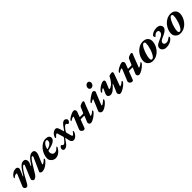

<svg xmlns="http://www.w3.org/2000/svg" viewBox="472 -2352 4072 4072"><g transform="rotate(-45 2508.0 -316.0)"><path d="M99.6 14.5Q90.5 14.5 76.7 7.9Q62.8 1.3 52.9 -11.5Q43.1 -24.2 43.1 -41.7Q43.9 -46.7 45.9 -54.6Q47.9 -62.6 51.3 -71.7L157.2 -325Q161.4 -335.5 158.5 -341.7Q155.5 -347.8 145.2 -347.8Q135.1 -347.8 113.7 -341.6Q92.2 -335.4 67.4 -310Q63.4 -305.2 55.6 -305.7Q47.9 -306.2 47.5 -314.8Q47.5 -322.5 54 -334.4Q60.5 -346.4 69.9 -358.8Q79.4 -371.3 86.6 -377.1Q111.8 -399.8 139.9 -416.2Q168 -432.7 215.2 -432.9Q238.2 -432.9 252.9 -420.2Q267.6 -407.5 270.9 -386.4Q274.1 -365.4 263.6 -342L206.6 -210.4Q203.6 -203.4 208.9 -202.4Q214.3 -201.4 218.1 -208Q255.3 -269.9 290.7 -320.8Q326.1 -371.7 363.1 -402.3Q400 -432.9 441.8 -432.9Q480.5 -432.9 498.4 -410Q516.4 -387.1 515.3 -352.5Q514.3 -317.8 495.9 -283.4L482 -250.5Q478.2 -243.5 485.2 -242.5Q492.1 -241.5 496 -248.2Q526.5 -297.5 559.2 -339.3Q591.9 -381.1 628.3 -407Q664.6 -432.9 706.5 -432.9Q745.1 -432.9 760.1 -410.6Q775.1 -388.4 772.3 -353.8Q769.4 -319.2 752.9 -281.8L684.1 -119.6Q671.6 -89.4 687.5 -89.4Q693.8 -89.4 704.6 -95.4Q715.5 -101.5 727.6 -110.8Q739.8 -120 750.3 -128.9Q760.9 -137.7 766.5 -142.5Q771.6 -147.6 777 -152.5Q782.5 -157.4 785.9 -157.4Q788.9 -157.4 792.2 -153.7Q795.6 -150 795.6 -145.1Q794.7 -134.7 790.8 -125Q786.9 -115.2 778.4 -105.9Q734.7 -54.9 679 -20.5Q623.2 14 565.5 14Q556.7 14 543.3 7.5Q529.9 1 521.3 -10Q512.7 -21 518.3 -32.8L654 -334.3Q662 -350.2 656.8 -359.8Q651.6 -369.4 643 -369.5Q629.5 -369.7 611.5 -351Q593.5 -332.3 569.5 -297.8Q551.3 -269.8 526 -228.9Q500.7 -188.1 472.4 -141.7Q444.1 -95.3 415.1 -48.5Q403.8 -30.4 387.2 -16Q370.5 -1.5 354.8 6.5Q339.1 14.5 328.7 14.5Q319.6 14.5 308.2 7.2Q296.8 -0.2 288.6 -10.7Q280.3 -21.2 280.3 -30.5Q280.3 -36.3 283.1 -48.2Q286 -60.1 291.9 -75.8L399.6 -337.3Q407 -353.7 402.9 -362.2Q398.9 -370.7 389.5 -370.9Q377.6 -371.3 355.9 -350.7Q334.2 -330.2 304.5 -289.2Q290 -268.6 273.3 -241Q256.5 -213.3 239.3 -181.8Q222.1 -150.3 204.2 -117.4Q186.3 -84.5 168.9 -53.4Q151.1 -20.2 134.6 -2.8Q118.2 14.5 99.6 14.5Z M966.5 15Q939.8 15 909.7 -1.4Q879.6 -17.8 858.6 -45.6Q837.6 -73.4 837.6 -107Q837.6 -169.3 860.6 -227.5Q883.5 -285.6 922 -331.8Q960.5 -378.1 1008.8 -405.5Q1057.1 -432.9 1106.8 -432.9Q1164.8 -432.9 1190.8 -411Q1216.9 -389.1 1216.9 -359Q1216.9 -324.7 1194.5 -300.5Q1172.2 -276.3 1136.7 -258.9Q1101.2 -241.6 1059.9 -230.6Q1018.6 -219.6 981.5 -211.6Q977.2 -210.6 974.9 -208.7Q972.6 -206.8 971.4 -202.4Q969.4 -195.2 967.7 -186.8Q966 -178.5 965.2 -170.2Q964.4 -135.2 983.6 -109.3Q1002.9 -83.3 1041.2 -83.3Q1069 -83.3 1092.3 -97.6Q1115.7 -111.9 1138.2 -135.6Q1149.1 -147.5 1155.4 -147.5Q1164.6 -147.5 1164.6 -136.6Q1164.6 -134 1164.2 -129.9Q1163.8 -125.7 1161.8 -122.9Q1142.6 -86.6 1114.7 -55.1Q1086.9 -23.6 1050.2 -4.3Q1013.5 15 966.5 15ZM988.5 -246.9Q1009.4 -252.7 1031.8 -260.8Q1054.2 -268.9 1073.3 -282.6Q1092.5 -296.3 1105.2 -316.2Q1117.9 -336 1119.5 -364.4Q1120.4 -375.7 1113.4 -386.5Q1106.4 -397.2 1091.7 -397.2Q1074 -397.2 1056.5 -384.6Q1038.9 -372 1023.1 -351.6Q1007.2 -331.2 996.4 -305.4Q985.6 -279.5 981.5 -252.9Q980.7 -245.3 988.5 -246.9Z M1244.8 14Q1220 14 1207.8 -0.4Q1195.6 -14.8 1195.6 -33.8Q1195.6 -49.1 1203.1 -64.9Q1210.6 -80.6 1222.1 -91.2Q1233.5 -101.8 1244.7 -101.8Q1250.3 -101.8 1256.2 -96.7Q1262.2 -91.6 1265.7 -85.4Q1270.3 -80 1276.9 -75.7Q1283.6 -71.4 1293.7 -71.4Q1303.1 -71.2 1313.4 -76.8Q1323.7 -82.3 1334.6 -94.1Q1344 -104.4 1356.2 -117.8Q1368.4 -131.2 1380.7 -145.3Q1393 -159.4 1401.7 -171.1Q1406.5 -178.4 1407.9 -183.8Q1409.2 -189.2 1406.4 -198.1L1368.4 -326.6Q1366.2 -335.2 1362.8 -339.4Q1359.4 -343.6 1354.2 -343.6Q1343.1 -343.6 1326.4 -330.3Q1309.8 -317 1290.8 -294.1Q1288.8 -291.9 1285.6 -289.5Q1282.4 -287.1 1278.7 -287.1Q1274.7 -287.1 1271.6 -290.1Q1268.4 -293 1268.4 -299.2Q1268.4 -318.3 1279.8 -341Q1291.1 -363.7 1309.9 -384.6Q1328.8 -405.6 1354 -419.2Q1379.1 -432.9 1406.6 -432.9Q1431.6 -432.9 1445.2 -414.2Q1458.8 -395.6 1468.3 -366.3L1496.6 -274.2Q1500.4 -261.5 1509.7 -274.7L1569.1 -357.5Q1598 -398.1 1623.3 -415.5Q1648.5 -432.9 1671.4 -432.9Q1697.1 -432.9 1714.6 -413.7Q1732 -394.5 1732.2 -379.2Q1732.4 -362.4 1723.8 -347.2Q1715.1 -332.1 1703.2 -322.4Q1691.2 -312.7 1682.2 -312.7Q1670.5 -312.7 1666 -317.3Q1661.5 -321.9 1656.8 -328.9Q1652.6 -337.2 1647.6 -342.1Q1642.6 -347 1632.4 -347Q1624.5 -347 1612.1 -341.8Q1599.7 -336.6 1580.3 -316.5Q1566.3 -302.1 1551.8 -282Q1537.4 -261.9 1522.5 -237.8Q1517.7 -229.4 1515 -221.4Q1512.4 -213.4 1516.4 -200.4L1543.8 -97.9Q1548.6 -81.6 1553.8 -76.5Q1559 -71.4 1565.6 -71.4Q1573.9 -71.4 1589.5 -84.7Q1605.2 -98 1623.4 -127.6Q1628.6 -135.9 1635.6 -135.9Q1639.6 -135.9 1642.1 -132.4Q1644.6 -128.9 1644.6 -121.3Q1644.6 -106.5 1634.2 -83.6Q1623.7 -60.8 1605.2 -38.4Q1586.7 -16 1562.8 -1Q1538.8 14 1512.7 14Q1484.7 14 1466.4 -6.7Q1448.1 -27.4 1442.4 -49.7Q1438.2 -69.1 1433 -94.4Q1427.8 -119.7 1422.8 -139.1Q1421.5 -145.3 1418.8 -147.2Q1416.1 -149 1410.9 -142.6Q1395.9 -122.5 1381.8 -100.3Q1367.6 -78.1 1352.5 -58.2Q1327.4 -23.3 1298.4 -4.7Q1269.4 14 1244.8 14Z M1816.7 14.2Q1800.3 14.2 1784.7 4.1Q1769 -5.9 1758.7 -21.1Q1748.4 -36.2 1749.3 -49.1Q1749.3 -56.5 1751 -63.2Q1752.7 -69.9 1755.4 -76.2L1858 -325.4Q1862.1 -335.5 1860.8 -341.7Q1859.4 -347.8 1849.4 -347.8Q1839.3 -347.8 1818.1 -338.8Q1796.9 -329.8 1774.8 -313.4Q1769 -309.4 1761.9 -309.5Q1754.9 -309.6 1755.7 -318.3Q1756.7 -332.2 1776.9 -351.7Q1797.2 -371.2 1827.9 -389.5Q1858.6 -407.8 1891.5 -420.4Q1924.4 -433 1950.6 -433Q1973.6 -433 1986.7 -409.1Q1999.7 -385.1 1989.6 -358.4L1949.9 -254.2Q1947.8 -247 1950.8 -244.6Q1953.8 -242.2 1958.2 -242.2L2042.2 -243.3Q2049.1 -243.3 2053.9 -246.1Q2058.8 -248.9 2062.3 -257.9L2113.1 -377Q2121.2 -395.8 2143.6 -408Q2166 -420.1 2189.7 -426.5Q2213.4 -432.9 2223.3 -432.9Q2234.6 -432.9 2241.4 -424.8Q2248.2 -416.7 2246.6 -401.1Q2245.8 -396.3 2238.7 -383.4Q2231.7 -370.5 2217.1 -333.6L2132.6 -112.2Q2126.8 -98.7 2129.5 -95.4Q2131.7 -94.6 2135.2 -95Q2138.8 -95.5 2142.4 -97Q2145.9 -98.6 2149.1 -100.1Q2152.2 -101.7 2153.8 -102.4Q2159.7 -102.6 2173.3 -110.8Q2186.9 -119 2202.6 -130.9Q2218.3 -142.8 2228.9 -153.4Q2233 -155.9 2234.7 -154.3Q2239.6 -153.6 2242.4 -148.7Q2245.2 -143.9 2244.1 -138.6Q2239.4 -122.9 2222.5 -103.1Q2205.5 -83.4 2180.8 -62.8Q2156.1 -42.2 2128.6 -25Q2101 -7.7 2074.8 3.2Q2048.5 14 2028.2 14Q2011.7 14 1998.6 3Q1985.5 -7.9 1980.6 -23.8Q1975.8 -39.8 1982.1 -55.8L2035.4 -184.3Q2039.2 -193.1 2036.6 -195.6Q2034 -198.1 2027.3 -198.1L1940.9 -197Q1935.7 -197 1930.5 -195.2Q1925.4 -193.4 1922.4 -185.9L1854.7 -8.1Q1850.8 3.2 1840.2 8.7Q1829.5 14.2 1816.7 14.2Z M2371.7 14Q2348.1 14 2329.7 -4Q2311.4 -21.9 2311.4 -39.7Q2311.4 -44.5 2312.3 -49.7Q2313.2 -55 2316 -61.4Q2344.7 -124.7 2369.8 -187.2Q2395 -249.6 2418.6 -307.1Q2421 -313.3 2414.4 -313.3Q2407 -313.3 2396.1 -308.6Q2385.3 -304 2373.8 -297Q2362.4 -290.1 2351.2 -283.5Q2338 -276.2 2332.2 -280.3Q2326.3 -284.3 2326.3 -291.8Q2326.3 -299.3 2339.6 -313.7Q2352.8 -328.1 2374.1 -345.4Q2395.4 -362.8 2420.1 -380Q2444.9 -397.1 2468.2 -410.6Q2491.5 -424.1 2507.5 -430.2Q2522.2 -435.9 2537.8 -428.6Q2553.4 -421.4 2562.1 -408.7Q2570.9 -396 2566.5 -384.5L2454.3 -107.8Q2452.8 -103.9 2452.1 -99.6Q2451.4 -95.4 2451.4 -92.7Q2451.4 -89 2453.6 -86.9Q2455.8 -84.8 2458.4 -84.8Q2466.6 -84.8 2485.5 -96.7Q2504.3 -108.5 2525.2 -124.7Q2546.1 -141 2560.2 -155Q2563 -157.9 2564.2 -157.9Q2569.5 -157.9 2573.1 -153.5Q2576.7 -149.1 2576.7 -143.8Q2576.7 -126.2 2555.3 -99.7Q2533.8 -73.1 2501.6 -47Q2469.4 -20.8 2434.5 -3.4Q2399.6 14 2371.7 14ZM2555.2 -504Q2533 -504 2518.2 -521.3Q2503.4 -538.6 2503.4 -560.2Q2503.4 -594.2 2527.4 -620.4Q2551.5 -646.6 2587.5 -646.6Q2611.5 -646.6 2624.6 -627Q2637.7 -607.3 2637.7 -585.6Q2637.7 -554.1 2613.5 -529Q2589.3 -504 2555.2 -504Z M2912.4 14Q2889.2 14 2876.6 -4.3Q2864 -22.7 2864 -41.1Q2864 -46.1 2865.6 -52.5Q2867.1 -58.9 2870.6 -67.4Q2887.2 -104.3 2898.7 -131.9Q2910.1 -159.5 2921.1 -185.3Q2932.2 -211 2945.3 -241.7Q2947.8 -247.8 2945.1 -249.9Q2942.4 -251.9 2938.2 -246.8Q2887.8 -187.8 2839.7 -149.9Q2791.7 -111.9 2744 -111.9Q2720.7 -111.9 2702 -123.7Q2683.2 -135.6 2676.9 -157.2Q2670.7 -178.8 2683 -207.4L2726.6 -306.7Q2731.4 -316.2 2731.6 -323.1Q2731.9 -330 2724.7 -330Q2717.3 -330 2707.4 -324.1Q2697.5 -318.3 2687.1 -309.2Q2676.7 -300.2 2666.8 -289.8Q2662.8 -285.6 2658.4 -281.1Q2654 -276.5 2649.6 -276.5Q2637.8 -276.5 2637.8 -290.1Q2637.8 -296.6 2641.9 -305Q2645.9 -313.5 2653.9 -323.7Q2674 -349.5 2707.4 -374.9Q2740.7 -400.4 2776.4 -417Q2812.1 -433.6 2838.4 -433.6Q2860.8 -433.6 2869.8 -415.6Q2878.8 -397.6 2863.7 -362.3L2813.1 -242.6Q2807.7 -232.1 2811.4 -224.9Q2815.2 -217.7 2822.7 -217.7Q2833.1 -217.7 2852.4 -227Q2871.8 -236.4 2895 -254.6Q2918.1 -272.8 2938.2 -299.2Q2953.3 -318.5 2971.7 -346Q2990 -373.4 3001.3 -401.5Q3006.1 -413.1 3025.2 -420.2Q3044.3 -427.2 3063.6 -430Q3082.9 -432.9 3089.1 -432.9Q3111.6 -432.9 3117.9 -419.7Q3124.2 -406.5 3114.8 -380L3017.4 -113.9Q3012.8 -100.3 3016.3 -97Q3018.4 -96.2 3021.8 -96.7Q3025.2 -97.2 3028.7 -98.7Q3032.1 -100.2 3035.2 -101.8Q3038.3 -103.3 3039.8 -104.1Q3045.7 -104.2 3058.9 -112Q3072.1 -119.8 3087.4 -131.3Q3102.7 -142.8 3113.3 -153.4Q3117.4 -155.9 3118.2 -154.3Q3123.1 -153.6 3126.2 -148.7Q3129.2 -143.9 3128.8 -138.6Q3125.9 -122.9 3109.6 -103.1Q3093.3 -83.4 3068.2 -62.8Q3043.1 -42.2 3015 -25Q2986.9 -7.7 2960 3.2Q2933.1 14 2912.4 14Z M3264.7 14.2Q3248.3 14.2 3232.7 4.1Q3217 -5.9 3206.7 -21.1Q3196.4 -36.2 3197.3 -49.1Q3197.3 -56.5 3199 -63.2Q3200.7 -69.9 3203.4 -76.2L3306 -325.4Q3310.1 -335.5 3308.8 -341.7Q3307.4 -347.8 3297.4 -347.8Q3287.3 -347.8 3266.1 -338.8Q3244.9 -329.8 3222.8 -313.4Q3217 -309.4 3209.9 -309.5Q3202.9 -309.6 3203.7 -318.3Q3204.7 -332.2 3224.9 -351.7Q3245.2 -371.2 3275.9 -389.5Q3306.6 -407.8 3339.5 -420.4Q3372.4 -433 3398.6 -433Q3421.6 -433 3434.7 -409.1Q3447.7 -385.1 3437.6 -358.4L3397.9 -254.2Q3395.8 -247 3398.8 -244.6Q3401.8 -242.2 3406.2 -242.2L3490.2 -243.3Q3497.1 -243.3 3501.9 -246.1Q3506.8 -248.9 3510.3 -257.9L3561.1 -377Q3569.2 -395.8 3591.6 -408Q3614 -420.1 3637.7 -426.5Q3661.4 -432.9 3671.3 -432.9Q3682.6 -432.9 3689.4 -424.8Q3696.2 -416.7 3694.6 -401.1Q3693.8 -396.3 3686.7 -383.4Q3679.7 -370.5 3665.1 -333.6L3580.6 -112.2Q3574.8 -98.7 3577.5 -95.4Q3579.7 -94.6 3583.2 -95Q3586.8 -95.5 3590.4 -97Q3593.9 -98.6 3597.1 -100.1Q3600.2 -101.7 3601.8 -102.4Q3607.7 -102.6 3621.3 -110.8Q3634.9 -119 3650.6 -130.9Q3666.3 -142.8 3676.9 -153.4Q3681 -155.9 3682.7 -154.3Q3687.6 -153.6 3690.4 -148.7Q3693.2 -143.9 3692.1 -138.6Q3687.4 -122.9 3670.5 -103.1Q3653.5 -83.4 3628.8 -62.8Q3604.1 -42.2 3576.6 -25Q3549 -7.7 3522.8 3.2Q3496.5 14 3476.2 14Q3459.7 14 3446.6 3Q3433.5 -7.9 3428.6 -23.8Q3423.8 -39.8 3430.1 -55.8L3483.4 -184.3Q3487.2 -193.1 3484.6 -195.6Q3482 -198.1 3475.3 -198.1L3388.9 -197Q3383.7 -197 3378.5 -195.2Q3373.4 -193.4 3370.4 -185.9L3302.7 -8.1Q3298.8 3.2 3288.2 8.7Q3277.5 14.2 3264.7 14.2Z M3884.7 14Q3846.8 14 3813.5 -4.1Q3780.2 -22.1 3759.9 -53.8Q3739.6 -85.6 3739.6 -127.7Q3739.6 -173.9 3759.3 -226.7Q3779.1 -279.6 3817 -326.5Q3854.9 -373.3 3908.7 -403.1Q3962.4 -432.9 4030.5 -432.9Q4096.9 -432.9 4137.5 -395.2Q4178.1 -357.5 4178.1 -290.3Q4178.1 -244.4 4158.5 -191.8Q4138.8 -139.1 4100.8 -92.3Q4062.8 -45.5 4008.5 -15.8Q3954.2 14 3884.7 14ZM3904 -25Q3923.9 -25 3944.3 -47.3Q3964.7 -69.5 3983.5 -105.9Q4002.3 -142.4 4017 -186.3Q4031.6 -230.1 4040.5 -274Q4049.3 -317.9 4049.3 -353.5Q4049.3 -374.6 4041.2 -385.5Q4033.1 -396.3 4015.3 -396.3Q3998.1 -396.3 3978.1 -374.4Q3958.1 -352.6 3938.9 -316.5Q3919.7 -280.4 3904.1 -236.8Q3888.6 -193.2 3878.9 -149.4Q3869.2 -105.7 3869.2 -69Q3869.2 -46.6 3879.1 -35.8Q3888.9 -25 3904 -25Z M4292.7 14Q4255.7 14 4229.3 -0.4Q4202.8 -14.8 4188.3 -36.1Q4173.8 -57.4 4173.8 -78.8Q4173.8 -103.2 4182.4 -121.8Q4191 -140.4 4212.6 -156.4Q4234.3 -172.5 4271 -189.3L4358.2 -229.5Q4401.9 -250.2 4416.5 -273.1Q4431 -296 4431 -320.3Q4431 -341.9 4419 -354.5Q4406.9 -367.1 4382 -367.1Q4359.9 -367.1 4337.9 -354.8Q4315.9 -342.5 4304.6 -324.6Q4301.2 -318.4 4294.8 -315.3Q4288.4 -312.2 4284.3 -312.2Q4279.4 -312.2 4274.7 -319.9Q4270 -327.6 4267.1 -337.6Q4264.2 -347.6 4264.2 -352.6Q4264.2 -365.1 4286.5 -383.9Q4308.9 -402.8 4346.9 -417.8Q4384.8 -432.9 4430.8 -432.9Q4496.5 -432.9 4524.8 -406Q4553.1 -379.1 4553.9 -343.6Q4555.6 -310.3 4527.8 -278.7Q4499.9 -247 4441.2 -219.6L4359.8 -181.8Q4330.4 -167.8 4315.4 -150.8Q4300.5 -133.9 4300.5 -110.8Q4300.5 -86.3 4316.8 -72.8Q4333.1 -59.2 4367.4 -59.2Q4397.2 -59.2 4423.5 -73.4Q4449.7 -87.5 4473.8 -105.8Q4476.8 -107.8 4479.7 -110.7Q4482.6 -113.6 4486.6 -113.6Q4490.5 -113.6 4494.9 -108.1Q4499.4 -102.5 4499.4 -97.5Q4499.4 -86 4485.9 -67.7Q4472.4 -49.3 4446.1 -30.6Q4419.8 -11.9 4381.3 1Q4342.8 14 4292.7 14Z M4712.7 14Q4674.8 14 4641.5 -4.1Q4608.2 -22.1 4587.9 -53.8Q4567.6 -85.6 4567.6 -127.7Q4567.6 -173.9 4587.3 -226.7Q4607.1 -279.6 4645 -326.5Q4682.9 -373.3 4736.7 -403.1Q4790.4 -432.9 4858.5 -432.9Q4924.9 -432.9 4965.5 -395.2Q5006.1 -357.5 5006.1 -290.3Q5006.1 -244.4 4986.5 -191.8Q4966.8 -139.1 4928.8 -92.3Q4890.8 -45.5 4836.5 -15.8Q4782.2 14 4712.7 14ZM4732 -25Q4751.9 -25 4772.3 -47.3Q4792.7 -69.5 4811.5 -105.9Q4830.3 -142.4 4845 -186.3Q4859.6 -230.1 4868.5 -274Q4877.3 -317.9 4877.3 -353.5Q4877.3 -374.6 4869.2 -385.5Q4861.1 -396.3 4843.3 -396.3Q4826.1 -396.3 4806.1 -374.4Q4786.1 -352.6 4766.9 -316.5Q4747.7 -280.4 4732.1 -236.8Q4716.6 -193.2 4706.9 -149.4Q4697.2 -105.7 4697.2 -69Q4697.2 -46.6 4707.1 -35.8Q4716.9 -25 4732 -25Z"/></g></svg>

Font: EB Garamond
Style: Italic
Weight: 400
Italic angle: -17.2°
Designer: Georg Duffner and Octavio Pardo
Foundry: Georg Duffner
Version: Version 1.001